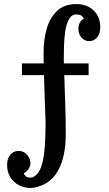

<svg xmlns="http://www.w3.org/2000/svg" viewBox="-20 -853 540 948"><path d="M459 -780.8Q475.1 -755.4 475.1 -718.8Q475.1 -687.5 459.7 -668.7Q444.3 -649.9 419.9 -649.9Q398.9 -649.9 383.1 -667Q367.2 -684.1 367.2 -710.9Q367.2 -728 374.5 -741.7Q381.8 -755.4 394 -759.8Q390.6 -769 382.1 -775.4Q373.5 -781.7 357.9 -781.7Q333.5 -781.7 320.6 -758.3Q307.6 -734.9 302.2 -698.7Q296.9 -662.6 295.9 -624Q294.9 -585.4 294.9 -555.2Q294.9 -551.8 295.2 -547.9Q295.4 -543.9 295.4 -540H417.5V-481.9H297.4Q299.8 -408.2 302.2 -334.5Q304.7 -260.7 304.7 -187Q304.7 -130.4 292.7 -78.6Q280.8 -26.9 252.2 11.5Q223.6 49.8 173.8 66.9Q148.9 75.2 131.3 75.2Q100.6 75.2 74 61.5Q47.4 47.9 31.2 22.5Q15.1 -3.4 15.1 -39.1Q15.1 -70.8 31.2 -89.4Q47.4 -107.9 71.3 -107.9Q102.1 -107.9 121.1 -78.6Q129.9 -64.9 129.9 -46.9Q129.9 -29.8 119.1 -16.1Q108.4 -2.4 97.2 2Q100.1 11.2 107.9 17.6Q115.7 23.9 131.3 23.9Q145.5 23.9 161.1 8.3Q179.7 -10.3 189.2 -48.8Q198.7 -87.4 201.9 -139.2Q205.1 -190.9 205.1 -249Q203.1 -307.1 200.9 -365.5Q198.7 -423.8 197.3 -481.9H88.4V-540H195.8Q195.3 -554.2 195.3 -568.6Q195.3 -583 195.3 -597.2Q195.3 -657.7 210.7 -711.4Q226.1 -765.1 261.7 -799.1Q297.4 -833 357.9 -833Q389.6 -833 416.3 -819.8Q442.9 -806.6 459 -780.8Z"/></svg>

Font: BIZ UDMincho
Style: Bold
Weight: 700
Monospace: yes
Designer: TypeBank Co., Ltd.
Foundry: Morisawa Inc.
Version: Version 1.06